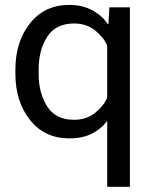

<svg xmlns="http://www.w3.org/2000/svg" viewBox="-20 -543 611 767"><path d="M41.5 -249V-264.6Q41.5 -377 100.1 -450.2Q158.7 -523.4 256.3 -523.4Q310.1 -523.4 350.3 -501Q390.6 -478.5 410.2 -446.8H413.1L417 -513.7H499V203.1H408.2V-60.5Q385.7 -28.8 347.9 -9.5Q310.1 9.8 256.3 9.8Q158.7 9.8 100.1 -63.5Q41.5 -136.7 41.5 -249ZM134.3 -249Q134.3 -170.9 168.5 -117.7Q202.6 -64.5 275.9 -64.5Q324.7 -64.5 358.9 -91.3Q393.1 -118.2 408.2 -152.3V-361.3Q393.1 -395.5 358.9 -422.4Q324.7 -449.2 275.9 -449.2Q202.6 -449.2 168.5 -396Q134.3 -342.8 134.3 -264.6Z"/></svg>

Font: RobotoFlex
Style: Regular
Weight: 400
Designer: Berlow after Robertson
Foundry: Google
Version: Version 2.136